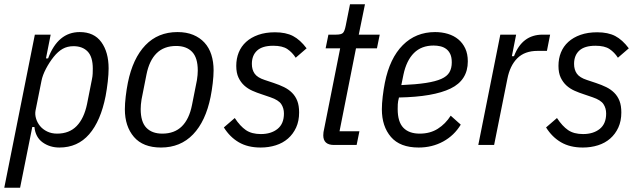

<svg xmlns="http://www.w3.org/2000/svg" viewBox="-27 -678 2993 898"><path d="M136 -516H210L188 -405H198Q244 -528 346 -528Q413 -528 447 -481Q481 -434 481 -358Q481 -331 477 -296Q473 -261 467 -229Q444 -112 390 -50Q336 12 251 12Q206 12 172.5 -12Q139 -36 134 -84H124L67 200H-7ZM240 -53Q297 -53 331.5 -88.5Q366 -124 380 -191L403 -307Q406 -321 406.5 -334Q407 -347 407 -357Q407 -412 383 -437Q359 -462 317 -462Q288 -462 266 -449.5Q244 -437 224 -412Q204 -387 188 -356.5Q172 -326 167 -300L139 -160Q136 -143 141.5 -124Q147 -105 160 -89Q173 -73 193.5 -63Q214 -53 240 -53Z M726 12Q642 12 599.5 -37.5Q557 -87 557 -167Q557 -193 561 -227Q565 -261 571 -291Q594 -405 653 -466.5Q712 -528 803 -528Q845 -528 876.5 -515Q908 -502 929.5 -478.5Q951 -455 961.5 -422Q972 -389 972 -349Q972 -323 968 -289Q964 -255 958 -225Q935 -111 876 -49.5Q817 12 726 12ZM732 -53Q789 -53 823.5 -87Q858 -121 871 -187L894 -303Q896 -315 897 -327Q898 -339 898 -348Q898 -408 871.5 -435.5Q845 -463 797 -463Q740 -463 705.5 -429Q671 -395 658 -329L635 -213Q633 -201 632 -189Q631 -177 631 -168Q631 -108 657.5 -80.5Q684 -53 732 -53Z M1192 12Q1132 12 1090 -12.5Q1048 -37 1020 -82L1071 -126Q1096 -88 1123 -69.5Q1150 -51 1193 -51Q1241 -51 1271 -75Q1301 -99 1301 -147Q1301 -172 1288.5 -191Q1276 -210 1238 -223L1197 -237Q1175 -244 1153.5 -253.5Q1132 -263 1115.5 -278Q1099 -293 1088.5 -315Q1078 -337 1078 -370Q1078 -404 1089.5 -432.5Q1101 -461 1124 -482Q1147 -503 1181 -515Q1215 -527 1259 -527Q1310 -527 1343.5 -509.5Q1377 -492 1407 -452L1356 -408Q1340 -433 1317 -448.5Q1294 -464 1251 -464Q1200 -464 1175.5 -441.5Q1151 -419 1151 -379Q1151 -352 1164 -333.5Q1177 -315 1211 -304L1253 -290Q1280 -281 1301.5 -270.5Q1323 -260 1339 -244Q1355 -228 1363.5 -206Q1372 -184 1372 -152Q1372 -112 1358 -81.5Q1344 -51 1320 -30Q1296 -9 1263 1.5Q1230 12 1192 12Z M1535 0Q1485 0 1485 -45Q1485 -53 1486 -60Q1487 -67 1489 -75L1564 -452H1496L1509 -516H1545Q1569 -516 1577 -524Q1585 -532 1590 -558L1610 -658H1680L1651 -516H1749L1736 -452H1638L1561 -64H1654L1641 0Z M1931 12Q1844 12 1801.5 -37.5Q1759 -87 1759 -167Q1759 -193 1763 -227Q1767 -261 1773 -291Q1796 -406 1857 -467Q1918 -528 2008 -528Q2040 -528 2068 -519.5Q2096 -511 2116.5 -494Q2137 -477 2149 -451.5Q2161 -426 2161 -391Q2161 -303 2080.5 -264Q2000 -225 1839 -222Q1834 -203 1833.5 -190.5Q1833 -178 1833 -168Q1833 -108 1859.5 -80.5Q1886 -53 1936 -53Q1985 -53 2021 -76Q2057 -99 2081 -137L2128 -95Q2097 -44 2045.5 -16Q1994 12 1931 12ZM2001 -465Q1944 -465 1909 -430Q1874 -395 1860 -329L1850 -280Q1919 -283 1964.5 -290Q2010 -297 2037 -309Q2064 -321 2075 -340Q2086 -359 2086 -386Q2086 -410 2079 -425Q2072 -440 2060 -449Q2048 -458 2032.5 -461.5Q2017 -465 2001 -465Z M2210 0 2313 -516H2387L2367 -415H2377Q2415 -516 2511 -516H2546L2531 -440H2487Q2427 -440 2392.5 -405.5Q2358 -371 2346 -309L2284 0Z M2699 12Q2639 12 2597 -12.5Q2555 -37 2527 -82L2578 -126Q2603 -88 2630 -69.5Q2657 -51 2700 -51Q2748 -51 2778 -75Q2808 -99 2808 -147Q2808 -172 2795.5 -191Q2783 -210 2745 -223L2704 -237Q2682 -244 2660.5 -253.5Q2639 -263 2622.5 -278Q2606 -293 2595.5 -315Q2585 -337 2585 -370Q2585 -404 2596.5 -432.5Q2608 -461 2631 -482Q2654 -503 2688 -515Q2722 -527 2766 -527Q2817 -527 2850.5 -509.5Q2884 -492 2914 -452L2863 -408Q2847 -433 2824 -448.5Q2801 -464 2758 -464Q2707 -464 2682.5 -441.5Q2658 -419 2658 -379Q2658 -352 2671 -333.5Q2684 -315 2718 -304L2760 -290Q2787 -281 2808.5 -270.5Q2830 -260 2846 -244Q2862 -228 2870.5 -206Q2879 -184 2879 -152Q2879 -112 2865 -81.5Q2851 -51 2827 -30Q2803 -9 2770 1.5Q2737 12 2699 12Z"/></svg>

Font: IBM Plex Sans Condensed
Style: Italic
Weight: 400
Width: 3
Italic angle: -11°
Designer: Mike Abbink, Paul van der Laan, Pieter van Rosmalen
Foundry: Bold Monday
Version: Version 1.3